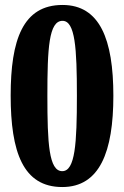

<svg xmlns="http://www.w3.org/2000/svg" viewBox="-20 -744 501 774"><path d="M231 10C382 10 437 -132 437 -358C437 -586 382 -724 232 -724C72 -724 23 -583 23 -359C23 -131 73 10 231 10ZM231 -54C177 -54 171 -166 171 -358C171 -550 177 -660 232 -660C283 -660 290 -550 290 -358C290 -166 283 -54 231 -54Z"/></svg>

Font: Noto Serif Thai ExtraCondensed ExtraBold
Style: Regular
Weight: 800
Width: 2
Designer: Monotype Design Team
Foundry: Monotype Imaging Inc.
Version: Version 2.002